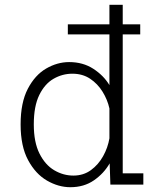

<svg xmlns="http://www.w3.org/2000/svg" viewBox="-20 -770 690 801"><path d="M273.5 11Q224 11 176.2 -16.5Q128.5 -44 97.2 -102Q66 -160 66 -251Q66 -342 96 -399.5Q126 -457 172.5 -484Q219 -511 268.5 -511Q326 -511 369 -483.2Q412 -455.5 436.5 -415V-626.5H263V-668.5H436.5V-750H492V-668.5H565V-626.5H492V-47H578V0H440.5L437.5 -88.5Q413.5 -46.5 372 -17.8Q330.5 11 273.5 11ZM121 -251Q121 -176.5 144.8 -129.2Q168.5 -82 206.2 -59.8Q244 -37.5 286 -37.5Q328 -37.5 359.2 -60.2Q390.5 -83 410.2 -118.5Q430 -154 436.5 -193V-317.5Q428.5 -354 408 -387.2Q387.5 -420.5 356 -441.5Q324.5 -462.5 282 -462.5Q240 -462.5 203.2 -441.2Q166.5 -420 143.8 -373.5Q121 -327 121 -251Z"/></svg>

Font: Trispace ExtraLight
Style: Regular
Weight: 200
Designer: Tyler Finck
Foundry: Etcetera Type Company
Version: Version 1.210; ttfautohint (v1.8.3)